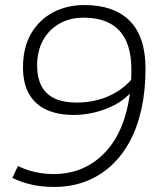

<svg xmlns="http://www.w3.org/2000/svg" viewBox="-20 -730 626 760"><path d="M314 -710Q432 -710 494 -647Q556 -584 556 -458Q556 -372 540 -299Q524 -226 493 -169Q462 -112 417.5 -72Q373 -32 317 -11Q261 10 194 10Q146 10 104 0.5Q62 -9 29 -26L51 -73Q83 -57 119 -49Q155 -41 192 -41Q255 -41 306.5 -63.5Q358 -86 397 -128Q448 -182 474 -266Q500 -350 500 -454Q500 -524 478.5 -569.5Q457 -615 415 -637.5Q373 -660 311 -660Q256 -660 214.5 -636Q173 -612 150 -570Q127 -528 127 -471Q127 -423 144 -390Q161 -357 196 -340.5Q231 -324 285 -324Q328 -324 369 -335Q410 -346 445 -368Q480 -390 506 -422L502 -368Q473 -335 434.5 -315Q396 -295 354.5 -285Q313 -275 272 -275Q209 -275 164 -295.5Q119 -316 95 -358Q71 -400 71 -463Q71 -541 102.5 -596Q134 -651 189 -680.5Q244 -710 314 -710Z"/></svg>

Font: Georama Light
Style: Italic
Weight: 300
Italic angle: -9°
Designer: Jean-Baptiste Levee
Foundry: Production Type
Version: Version 1.001